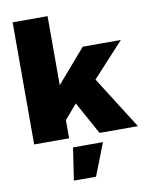

<svg xmlns="http://www.w3.org/2000/svg" viewBox="-101 -778 850 1093"><g transform="rotate(-10 324.5 -232.0)"><path d="M251 -105V0H49V-706H251V-307L418 -500H638L457 -303L649 0H427L323 -189ZM236 242 264 55H437L364 242Z"/></g></svg>

Font: Elaine Sans ExtraBold
Style: Regular
Weight: 800
Designer: Wei Huang
Foundry: Wei Huang
Version: Version 2.001;December 24, 2019;FontCreator 12.0.0.2547 64-b